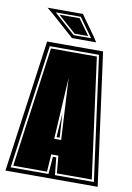

<svg xmlns="http://www.w3.org/2000/svg" viewBox="-84 -792 582 845"><g transform="rotate(10 207.0 -369.0)"><path d="M1 0 83 -591H333L413 0ZM21 -18H190L196 -96H211L219 -18H393L318 -573H98ZM31 -27 105 -564H310L382 -27H226L219 -105H187L182 -27ZM188 -175H219L204 -450ZM197 -184 204 -291 211 -184ZM282 -647 296 -625H188L88 -714L59 -738H217ZM271 -639 210 -724H98L193 -639ZM257 -646H196L116 -717H206Z"/></g></svg>

Font: Alumni Sans Collegiate One SC
Style: Regular
Weight: 400
Designer: Robert E. Leuschke
Foundry: Robert E. Leuschke
Version: Version 1.100